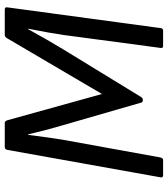

<svg xmlns="http://www.w3.org/2000/svg" viewBox="30 -724 695 794"><g transform="rotate(-90 377.0 -327.5)"><path d="M48.8 0Q38.6 0 40 -9.8L153.8 -645Q156.7 -654.8 165 -654.8H265.1Q272.5 -654.8 275.9 -645L384.8 -252.9L615.2 -645Q620.6 -654.8 628.9 -654.8H733.9Q744.6 -654.8 743.2 -645L657.2 -9.8Q655.8 0 647 0H583Q573.7 0 575.2 -9.8L628.9 -412.1Q636.7 -467.3 654.8 -558.1H652.8Q606.4 -473.6 568.8 -412.1L372.1 -90.8Q368.2 -84 360.8 -84H357.9Q350.6 -84 349.1 -90.8L254.9 -417Q238.8 -469.7 217.8 -558.1H215.8Q204.1 -465.8 195.8 -416L122.1 -9.8Q119.1 0 111.8 0Z"/></g></svg>

Font: Sofia Sans
Style: Italic
Weight: 400
Italic angle: -9°
Designer: Botio Nikoltchev, Ani Petrova
Foundry: lettersoup
Version: Version 4.100